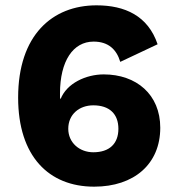

<svg xmlns="http://www.w3.org/2000/svg" viewBox="-20 -690 656 720"><path d="M342 -670C176 -670 48 -558 48 -324C48 -104 163 10 333 10C483 10 581 -75 581 -211C581 -336 491 -411 369 -411C303 -411 230 -378 207 -318L205 -324V-340C205 -461 254 -534 331 -534C386 -534 417 -505 431 -458L571 -524C535 -631 448 -670 342 -670ZM330 -295C390 -295 424 -263 424 -207C424 -151 390 -119 330 -119C278 -119 236 -155 236 -207C236 -261 277 -295 330 -295Z"/></svg>

Font: Work Sans
Style: Bold
Weight: 700
Designer: Wei Huang
Foundry: Wei Huang
Version: Version 2.012